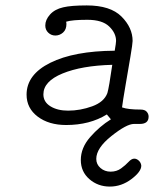

<svg xmlns="http://www.w3.org/2000/svg" viewBox="-20 -457 568 708"><path d="M78 -108Q78 -182 165.5 -225.5Q253 -269 403 -270Q408 -299 408 -306Q408 -335 382.5 -359.5Q357 -384 302 -384Q246 -384 224 -377Q224 -376 224.5 -373Q225 -370 225 -369Q225 -348 212.5 -337Q200 -326 184 -326Q169 -326 158 -336.5Q147 -347 147 -363Q147 -384 164.5 -403.5Q182 -423 213 -430Q242 -437 300 -437Q387 -437 428 -396Q469 -355 469 -306Q469 -296 461 -248.5Q453 -201 443 -143Q433 -85 430 -61Q452 -53 497 -53H498Q514 -53 521 -45Q528 -37 528 -27Q528 0 496 0H474Q447 0 391 44.5Q335 89 335 129Q335 149 350.5 162.5Q366 176 388 176Q410 176 426.5 164Q443 152 454 140Q465 128 475 128Q484 128 492 135.5Q500 143 501 154Q501 176 464.5 203.5Q428 231 385 231Q341 231 309.5 203.5Q278 176 278 133Q278 88 312.5 48.5Q347 9 389 -17L374 -35Q311 4 224 4Q160 4 119 -27Q78 -58 78 -108ZM140 -109Q140 -81 166 -65Q192 -49 231 -49Q276 -49 320 -65Q364 -81 376 -114Q382 -134 394 -218Q281 -215 210.5 -186Q140 -157 140 -109Z"/></svg>

Font: CMU Typewriter Text
Style: LightOblique
Weight: 200
Italic angle: -9.46001°
Version: Version 0.7.0